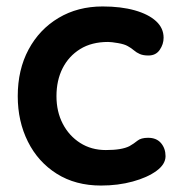

<svg xmlns="http://www.w3.org/2000/svg" viewBox="-20 -565 555 595"><path d="M298 -545Q355 -545 397.5 -533Q440 -521 463.5 -499.5Q487 -478 487 -448Q487 -428 475 -410.5Q463 -393 440 -393Q424 -393 413.5 -397.5Q403 -402 395 -409Q387 -416 376 -422Q366 -428 345.5 -431.5Q325 -435 315 -435Q264 -435 228.5 -413Q193 -391 174 -353.5Q155 -316 155 -267Q155 -219 174.5 -181.5Q194 -144 228.5 -122Q263 -100 308 -100Q333 -100 351 -103Q369 -106 381 -112Q395 -120 406 -129Q417 -138 439 -138Q465 -138 479 -121.5Q493 -105 493 -81Q493 -56 465 -35.5Q437 -15 391.5 -2.5Q346 10 293 10Q214 10 156 -26.5Q98 -63 66.5 -126Q35 -189 35 -267Q35 -349 68.5 -411.5Q102 -474 161.5 -509.5Q221 -545 298 -545Z"/></svg>

Font: Quicksand Variable Light
Style: Regular
Weight: 300
Designer: Andrew Paglinawan
Foundry: Andrew Paglinawan
Version: Version 3.004